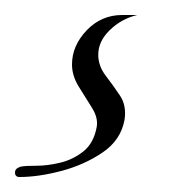

<svg xmlns="http://www.w3.org/2000/svg" viewBox="-43 -21 253 256"><path d="M-17 215Q-23 215 -23 209Q-23 205 -19.5 203Q-16 201 -14 201Q-9 200 5.5 200Q20 200 37 196Q54 192 68 181Q82 170 86 148Q88 136 79.5 122.5Q71 109 62 94.5Q53 80 53 65Q53 40 72.5 19.5Q92 -1 120 -1H140Q119 4 103.5 19Q88 34 88 52Q88 67 98 80Q108 93 117 106.5Q126 120 123 139Q118 166 93.5 182.5Q69 199 38.5 207Q8 215 -17 215Z"/></svg>

Font: Italianno
Style: Regular
Weight: 400
Designer: Robert E. Leuschke
Foundry: Robert E. Leuschke
Version: Version 1.100; ttfautohint (v1.8.3)